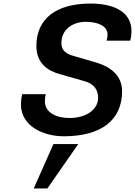

<svg xmlns="http://www.w3.org/2000/svg" viewBox="-20 -755 761 1082"><path d="M105 -224C100 -203 98 -184 98 -167C98 -42 227 13 339 13C552 13 668 -79 668 -241C668 -327 606 -378 521 -403L397 -439C354 -451 326 -469 326 -512C326 -588 388 -632 463 -632C526 -632 586 -612 586 -560C586 -551 584 -538 581 -526H714C719 -546 721 -563 721 -579C721 -697 608 -735 490 -735C296 -735 185 -649 185 -496C185 -399 248 -356 318 -337L458 -297C505 -284 533 -253 533 -204C533 -139 468 -90 371 -90C297 -90 233 -121 233 -184C233 -195 234 -209 238 -224ZM421 57H281L170 307H247Z"/></svg>

Font: Perun SemiBold Italic
Style: Regular
Weight: 400
Italic angle: -12°
Foundry: Copyright (c) Stefan Peev, Context Ltd, 2016
Version: Version 1.026